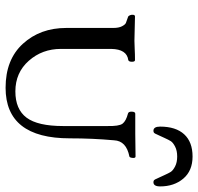

<svg xmlns="http://www.w3.org/2000/svg" viewBox="-31 -665 709 687"><g transform="rotate(90 323.5 -321.5)"><path d="M465 -537Q464 -536 461 -528.5Q458 -521 455.5 -518.5Q453 -516 448 -516Q433 -516 433 -540Q433 -596 460.5 -626Q488 -656 540 -656Q591 -656 619 -623Q647 -590 647 -540Q647 -516 632 -516Q627 -516 624.5 -518.5Q622 -521 619 -528.5Q616 -536 615 -537Q613 -541 606.5 -555.5Q600 -570 595 -578Q590 -586 575.5 -593.5Q561 -601 540 -601Q519 -601 504.5 -593.5Q490 -586 485 -578Q480 -570 473.5 -555.5Q467 -541 465 -537ZM80 -204V-372Q80 -392 74 -403.5Q68 -415 62 -417.5Q56 -420 41 -425Q37 -426 34.5 -432Q32 -438 33 -444Q34 -450 39 -450Q55 -450 82 -449Q109 -448 126 -448Q138 -448 156 -449Q174 -450 195 -450Q201 -450 201 -439Q201 -428 195 -426Q156 -421 155 -365V-185Q155 -118 197.5 -70Q240 -22 307 -22Q371 -22 401 -62Q431 -102 431 -193V-350Q432 -393 422.5 -405.5Q413 -418 386 -425Q379 -427 379.5 -439Q380 -451 387 -451H459Q474 -451 499 -451.5Q524 -452 540 -452Q546 -452 545 -441.5Q544 -431 540 -430Q484 -419 482 -375Q475 -298 475 -217Q475 13 294 13Q193 13 136.5 -49Q80 -111 80 -204Z"/></g></svg>

Font: EB Garamond 12 All SC
Style: AllSC
Weight: 400
Version: Version 0.016 ; ttfautohint (v0.97) -l 8 -r 50 -G 200 -x 0 -